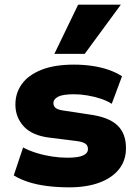

<svg xmlns="http://www.w3.org/2000/svg" viewBox="-20 -792 588 823"><path d="M277 11Q227 11 183 5.5Q139 0 103 -11.5Q67 -23 39 -40L79 -160Q105 -146 137.5 -136Q170 -126 204 -121Q238 -116 268 -116Q315 -116 336 -125.5Q357 -135 357 -153Q357 -169 345.5 -176.5Q334 -184 311 -187L192 -202Q118 -211 82 -250Q46 -289 46 -344Q46 -393 73.5 -431.5Q101 -470 157 -492.5Q213 -515 297 -515Q337 -515 375 -509.5Q413 -504 446 -492.5Q479 -481 503 -465L459 -347Q439 -360 411.5 -369Q384 -378 354.5 -383Q325 -388 298 -388Q249 -388 229 -377.5Q209 -367 209 -350Q209 -336 219.5 -328.5Q230 -321 253 -318L365 -301Q446 -290 483 -255Q520 -220 520 -157Q520 -104 490 -66.5Q460 -29 405.5 -9Q351 11 277 11ZM213 -561 315 -772H498L343 -561Z"/></svg>

Font: Nunito Sans 8pt Black
Style: Regular
Weight: 900
Version: Version 3.101;gftools[0.9.27]